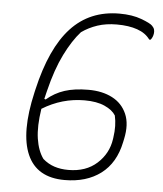

<svg xmlns="http://www.w3.org/2000/svg" viewBox="-53 -766 706 833"><g transform="rotate(5 300.0 -350.0)"><path d="M434 -720Q490 -720 530 -705Q570 -690 579 -680Q587 -672 589 -664Q591 -656 590 -648Q588 -631 578 -619H572Q553 -646 516 -659Q479 -672 427 -672Q380 -672 342.5 -659.5Q305 -647 274 -625Q238 -585 205.5 -519.5Q173 -454 150 -360L147 -348Q144 -335 141 -323L147 -321Q182 -351 225 -365Q268 -379 329 -379Q389 -379 432.5 -356.5Q476 -334 495.5 -289.5Q515 -245 501 -180L498 -166Q479 -74 416.5 -27Q354 20 259 20Q138 20 96.5 -74.5Q55 -169 96 -347L99 -360Q141 -543 223 -631.5Q305 -720 434 -720ZM160 -63Q183 -43 210.5 -34Q238 -25 271 -25Q348 -25 396 -68.5Q444 -112 453 -175L454 -182Q458 -209 457.5 -232.5Q457 -256 452 -278Q438 -301 403.5 -316.5Q369 -332 316 -332Q218 -332 132 -279Q120 -202 128 -149Q136 -96 160 -63Z"/></g></svg>

Font: Recursive Sn Csl St Lt
Style: Italic
Weight: 300
Italic angle: -15°
Version: Version 1.079;hotconv 1.0.112;makeotfexe 2.5.65598; ttfautoh